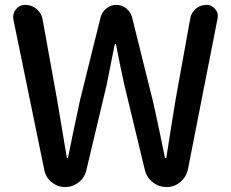

<svg xmlns="http://www.w3.org/2000/svg" viewBox="-20 -756 934 776"><path d="M243.2 0Q212.9 0 189 -19.5Q165 -39.1 159.2 -68.4L34.2 -676.8Q33.2 -682.6 33.2 -687.5Q33.2 -704.1 43.9 -717.8Q58.6 -736.3 82 -736.3Q108.4 -736.3 128.4 -719.2Q148.4 -702.1 152.3 -676.8L210.9 -352.5L250 -119.1Q250 -117.2 252 -117.2Q253.9 -117.2 254.9 -119.1Q273.4 -210.9 303.7 -352.5L386.7 -686.5Q392.6 -708 410.2 -722.2Q427.7 -736.3 450.2 -736.3Q472.7 -736.3 490.2 -722.2Q507.8 -708 513.7 -686.5L596.7 -352.5Q607.4 -307.6 626 -218.8Q644.5 -129.9 646.5 -119.1Q647.5 -117.2 649.9 -117.2Q652.3 -117.2 652.3 -119.1Q659.2 -166 672.9 -250Q686.5 -334 689.5 -352.5L749 -681.6Q752.9 -705.1 771.5 -720.7Q790 -736.3 814.5 -736.3Q835.9 -736.3 849.6 -719.7Q860.4 -707 860.4 -691.4Q860.4 -686.5 859.4 -681.6L739.3 -70.3Q732.4 -40 708.5 -20Q684.6 0 653.3 0Q622.1 0 597.2 -19.5Q572.3 -39.1 565.4 -69.3L483.4 -409.2Q464.8 -492.2 449.2 -575.2Q449.2 -578.1 446.8 -578.1Q444.3 -578.1 443.4 -575.2Q437.5 -543 410.2 -409.2L329.1 -68.4Q322.3 -38.1 297.9 -19Q273.4 0 243.2 0Z"/></svg>

Font: Gen Jyuu GothicX Medium
Style: Regular
Weight: 500
Designer: Ryoko NISHIZUKA (kana &amp; ideographs); Paul D. Hunt (Latin, Greek &amp; Cyrillic); Wenlong ZHANG (bopomofo); Sandoll C
Version: Version 1.058.20140828